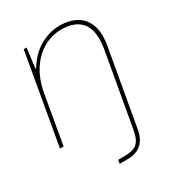

<svg xmlns="http://www.w3.org/2000/svg" viewBox="-173 -609 830 914"><g transform="rotate(-30 242.0 -151.5)"><path d="M5 0 92 -496H108L94 -387H97Q136 -450 188.5 -479Q241 -508 296 -508Q347 -508 385 -487.5Q423 -467 440 -422.5Q457 -378 444 -305L371 108Q366 137 352.5 159Q339 181 315.5 193Q292 205 254 205H215L218 185H254Q303 185 324 164.5Q345 144 352 101L423 -300Q440 -397 405.5 -442.5Q371 -488 293 -488Q242 -488 196 -462.5Q150 -437 117 -387Q84 -337 71 -264L25 0Z"/></g></svg>

Font: DM Sans 36pt Thin
Style: Italic
Weight: 250
Italic angle: -10°
Designer: Colophon Foundry, Jonny Pinhorn
Foundry: Colophon Foundry
Version: Version 4.004;gftools[0.9.30]